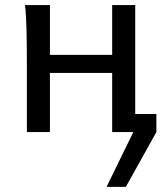

<svg xmlns="http://www.w3.org/2000/svg" viewBox="-20 -518 658 753"><path d="M85.4 0H175.8V-231.9H419.9V0H502.9L397.9 214.8H473.6L593.3 0V-70.8H510.3V-498H419.9V-302.7H175.8V-498H78.1C84.5 -446.8 85.4 -354 85.4 -258.8Z"/></svg>

Font: Andika
Style: Regular
Weight: 400
Designer: Victor Gaultney, Annie Olsen, Julie Remington, Don Collingsworth, Eric Hays
Foundry: SIL International
Version: Version 1.000